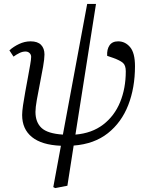

<svg xmlns="http://www.w3.org/2000/svg" viewBox="-20 -730 766 980"><path d="M262 230 252 225 291 14Q193 10 143 -30.5Q93 -71 93 -143Q93 -161 97.5 -192.5Q102 -224 109 -261.5Q116 -299 122.5 -335Q129 -371 134 -399Q139 -427 139 -440Q139 -451 131 -459Q123 -467 110 -467Q95 -467 79.5 -459.5Q64 -452 49 -441L28 -473Q49 -492 77.5 -505.5Q106 -519 136 -519Q172 -519 189.5 -501Q207 -483 207 -452Q207 -430 200 -390Q193 -350 184 -305Q175 -260 168 -220.5Q161 -181 161 -159Q161 -106 192 -77Q223 -48 301 -43L425 -710H470L365 -43Q449 -50 506.5 -94Q564 -138 593 -208.5Q622 -279 622 -366Q622 -397 607 -409.5Q592 -422 559 -434L527 -445Q525 -478 539 -498.5Q553 -519 583 -519Q619 -519 644 -489.5Q669 -460 669 -392Q669 -282 634.5 -193.5Q600 -105 530.5 -50Q461 5 356 13L324 218Z"/></svg>

Font: Literata 12pt Light
Style: Italic
Weight: 300
Italic angle: -2°
Designer: Latin by Veronika Burian and Jose Scaglione. Greek by Irene Vlachou. Cyrillic by Vera Evstafieva
Foundry: TypeTogether
Version: Version 3.002